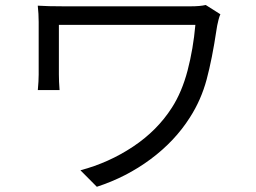

<svg xmlns="http://www.w3.org/2000/svg" viewBox="-20 -708 1017 762"><path d="M842 -606.6 839.1 -588.9Q822 -474.5 800.2 -392.9Q778.4 -311.4 733.5 -241.6Q674.2 -148.1 577.9 -76.4Q481.6 -4.8 364.3 33.3L299.2 -32.2Q411.9 -62.1 508 -126Q604.1 -189.8 662.4 -281.1Q702 -342.7 724.5 -428.3Q746.9 -513.9 755.4 -609.3H213.7V-412.2Q213.7 -385.3 216.4 -350.5H130.1Q133.5 -386.4 133.5 -412.2V-621Q133.5 -652.7 129.9 -685.5Q168.2 -682.9 233.4 -682.9H736.2Q774 -682.9 796.5 -688.2L854.6 -651.4Q851 -643.9 847.4 -630.2Q843.8 -616.5 842 -606.6Z"/></svg>

Font: Min Sans VF VF
Style: Regular
Weight: 400
Designer: Jinseong-Kim, NotoSansCJK, Nunito
Foundry: Jinseong-Kim
Version: Version 1.420;Glyphs 3.1.2 (3151)